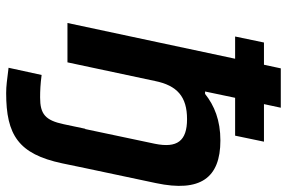

<svg xmlns="http://www.w3.org/2000/svg" viewBox="-178 -572 954 639"><g transform="rotate(90 299.5 -253.0)"><path d="M208 -710 196 -654H122L102 -558H176L57 0H188L250 -291C265 -365 302 -398 377 -398C450 -398 474 -365 459 -291L410 -59H409L394 12C381 74 360 91 305 91C282 91 261 90 230 86L206 196C247 201 266 204 290 204C430 204 493 163 524 18L540 -59L590 -295C621 -442 573 -509 448 -509C381 -509 332 -489 293 -458H285L306 -558H432L452 -654H327L339 -710Z"/></g></svg>

Font: LT Wave Text Bold Italic
Style: Regular
Weight: 700
Designer: Daniel Lyons
Version: Version 2.5 (Glyphs App)